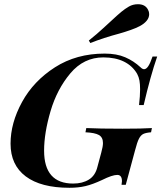

<svg xmlns="http://www.w3.org/2000/svg" viewBox="-20 -876 765 910"><path d="M556 0Q558 -12 558 -17Q558 -47 536 -47Q512 -47 464 -23Q419 -2 385 6Q351 14 309 14Q174 14 102 -40Q30 -94 30 -195Q30 -293 84.5 -392.5Q139 -492 240.5 -557Q342 -622 476 -622Q533 -622 573.5 -604.5Q614 -587 646 -557Q655 -548 663 -548Q673 -548 682.5 -562Q692 -576 703 -608H725Q693 -516 661 -378H639Q644 -421 644 -453Q644 -477 641 -494Q638 -511 630 -526Q608 -564 567.5 -584Q527 -604 470 -604Q377 -604 313.5 -528.5Q250 -453 219.5 -349Q189 -245 189 -162Q189 -6 327 -6Q371 -6 401.5 -25Q432 -44 442 -86L460 -153Q468 -182 468 -198Q468 -225 449 -236Q430 -247 385 -249L389 -269Q451 -266 560 -266Q654 -266 700 -269L696 -249Q671 -247 659 -241Q647 -235 638.5 -218.5Q630 -202 620 -163L576 0ZM506 -776Q537 -805 554.5 -819.5Q572 -834 591 -845Q610 -856 634 -856Q669 -856 682 -829Q687 -820 687 -809Q687 -792 675 -777.5Q663 -763 642 -752Q625 -743 599.5 -734Q574 -725 546 -717Q471 -697 408 -672L401 -684Q440 -715 470 -743Q500 -771 506 -776Z"/></svg>

Font: Playfair Display SC
Style: Bold Italic
Weight: 700
Italic angle: -14°
Designer: Claus Eggers Sørensen
Foundry: Claus Eggers Sørensen
Version: Version 1.200; ttfautohint (v1.6)